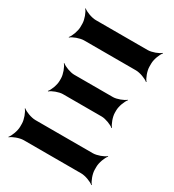

<svg xmlns="http://www.w3.org/2000/svg" viewBox="-183 -843 886 975"><g transform="rotate(30 260.0 -355.5)"><path d="M43 -68V-50C43 -26 29 11 17 24L19 26C32 14 69 0 93 0H430C454 0 491 14 504 26L506 24C494 11 480 -26 480 -50V-68C480 -92 494 -129 506 -142L504 -144C491 -132 454 -118 430 -118H93C69 -118 32 -132 19 -144L17 -142C29 -129 43 -92 43 -68ZM100 -366V-352C100 -328 86 -291 74 -278L76 -276C89 -288 126 -302 148 -302H376C398 -302 435 -288 448 -276L450 -278C438 -291 424 -328 424 -352V-366C424 -390 438 -427 450 -440L448 -442C435 -430 398 -416 376 -416H148C126 -416 89 -430 76 -442L74 -440C86 -427 100 -390 100 -366ZM55 -661V-642C55 -618 41 -581 29 -568L31 -566C44 -578 81 -592 105 -592H409C433 -592 470 -578 483 -566L485 -568C473 -581 459 -618 459 -642V-661C459 -685 473 -722 485 -735L483 -737C470 -725 433 -711 409 -711H105C81 -711 44 -725 31 -737L29 -735C41 -722 55 -685 55 -661Z"/></g></svg>

Font: Asimov
Style: EdgeNar
Weight: 500
Designer: Google
Version: Version 2.000980: 2014